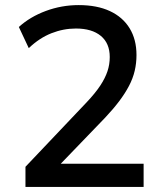

<svg xmlns="http://www.w3.org/2000/svg" viewBox="-20 -734 640 754"><path d="M80 0V-79L320 -332Q354 -368 373.5 -397.5Q393 -427 402 -454Q411 -481 411 -510Q411 -564 376 -593Q341 -622 278 -622Q229 -622 182 -603.5Q135 -585 93 -545L54 -628Q98 -668 160 -691Q222 -714 289 -714Q361 -714 411.5 -690.5Q462 -667 489 -623Q516 -579 516 -518Q516 -486 509 -456Q502 -426 486.5 -396.5Q471 -367 448 -336.5Q425 -306 393 -272L208 -80V-91H544V0Z"/></svg>

Font: Nunito Sans 9pt SemiBold
Style: Regular
Weight: 600
Version: Version 3.101;gftools[0.9.27]